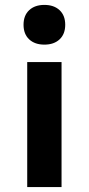

<svg xmlns="http://www.w3.org/2000/svg" viewBox="-20 -763 362 783"><path d="M91 0V-510H231V0ZM161 -581Q122 -581 99 -602.5Q76 -624 76 -662Q76 -700 99 -721.5Q122 -743 161 -743Q200 -743 223 -721.5Q246 -700 246 -662Q246 -624 223 -602.5Q200 -581 161 -581Z"/></svg>

Font: M PLUS 2 Thin
Style: Bold
Weight: 700
Version: Version 1.001